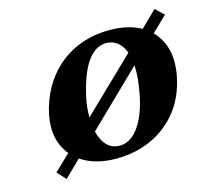

<svg xmlns="http://www.w3.org/2000/svg" viewBox="-80 -566 743 691"><g transform="rotate(-15 291.0 -220.5)"><path d="M550.8 -475.1 582 -445.8 525.4 -391.1Q587.9 -326.7 564.9 -215.8Q542.5 -109.4 462.9 -48.8Q461.4 -47.9 460.9 -46.9Q384.3 9.8 277.8 9.8Q200.2 9.3 148.4 -25.9L86.9 34.2L57.6 2L116.7 -54.7Q67.4 -115.7 85.9 -207Q107.9 -307.1 175.3 -370.1Q256.3 -443.8 375.5 -443.8Q443.8 -443.4 491.2 -417ZM350.6 -401.9Q267.6 -400.4 230.5 -229Q223.1 -194.3 223.6 -158.7L419.4 -347.7Q399.4 -400.4 350.6 -401.9ZM428.7 -297.9 229.5 -104.5Q247.6 -33.2 302.7 -32.2Q356 -32.2 391.6 -103.5Q408.2 -137.7 418 -184.1Q431.6 -249.5 428.7 -297.9Z"/></g></svg>

Font: Linux Libertine Slanted O
Style: Bold Slanted
Weight: 700
Designer: Philipp H. Poll
Foundry: Philipp H. Poll
Version: Version 5.0.0